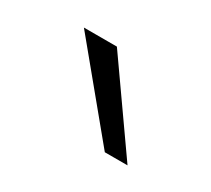

<svg xmlns="http://www.w3.org/2000/svg" viewBox="-51 -778 346 315"><g transform="rotate(30 122.0 -620.0)"><path d="M35 -700H97.5L210 -540H167Z"/></g></svg>

Font: Overused Grotesk Light
Style: Regular
Weight: 300
Version: Version 0.004